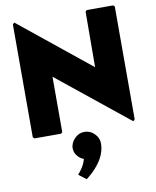

<svg xmlns="http://www.w3.org/2000/svg" viewBox="-120 -924 1116 1373"><g transform="rotate(-10 438.0 -237.5)"><path d="M371 50 364 57C347 74 335 99 335 125C335 148 345 170 360 185L367 192C377 202 386 207 401 213C388 264 354 302 346 311L341 315L352 326L396 359L399 357C412 346 427 335 440 322L447 315C497 266 541 201 541 125C541 99 530 74 513 57L506 50C489 33 464 23 437 23C411 23 388 33 371 50ZM78 7H272L282 -3V-405L796 9L808 -3V-822L798 -832H606L596 -822L594 -419L80 -834L68 -822V-3Z"/></g></svg>

Font: Hussar Woodtype
Style: Ultra
Weight: 900
Foundry: Cannot Into Space Fonts
Version: Version 1.07